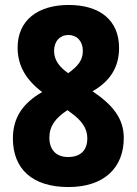

<svg xmlns="http://www.w3.org/2000/svg" viewBox="-20 -744 552 774"><path d="M257 -724C132 -724 51 -662 51 -552C51 -478 86 -421 150 -373C72 -328 32 -270 32 -186C32 -64 109 10 256 10C399 10 479 -67 479 -188C479 -268 432 -323 353 -376C423 -416 460 -472 460 -551C460 -662 383 -724 257 -724ZM256 -603C289 -603 314 -579 314 -539C314 -501 294 -477 255 -449C219 -474 198 -502 198 -539C198 -578 222 -603 256 -603ZM179 -189C179 -235 203 -268 252 -300L264 -291C309 -259 332 -227 332 -187C332 -139 306 -111 254 -111C205 -111 179 -142 179 -189Z"/></svg>

Font: Noto Sans Khmer Condensed ExtraBold
Style: Regular
Weight: 800
Width: 3
Designer: Danh Hong and the Monotype Design Team
Foundry: Monotype Imaging Inc.
Version: Version 2.004